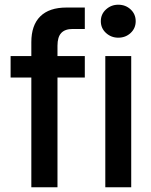

<svg xmlns="http://www.w3.org/2000/svg" viewBox="-20 -795 643 815"><path d="M113 0V-466H25V-557H113V-616Q113 -688 151 -725.5Q189 -763 262 -763H340V-672H288Q256 -672 240 -655Q224 -638 224 -601V-557H340V-466H224V0ZM537 0H427V-557H537ZM408 -705Q408 -735 430 -755Q452 -775 482 -775Q513 -775 534.5 -755Q556 -735 556 -705Q556 -675 534.5 -655Q513 -635 482 -635Q452 -635 430 -655Q408 -675 408 -705Z"/></svg>

Font: Open Sauce One Medium
Style: Regular
Weight: 500
Designer: Alfredo Marco Pradil
Foundry: Creative Sauce Fz LLC
Version: Version 1.477